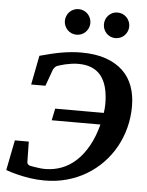

<svg xmlns="http://www.w3.org/2000/svg" viewBox="-61 -967 793 1033"><g transform="rotate(5 335.5 -450.5)"><path d="M652.8 -422.9Q652.8 -362.3 638.2 -306.2Q623.5 -250 596.2 -201.2Q568.8 -152.3 530 -112.3Q491.2 -72.3 443.1 -43.7Q395 -15.1 338.4 0.5Q281.7 16.1 219.2 16.1Q177.7 16.1 139.9 10.3Q102.1 4.4 72.8 -2.9Q38.6 -11.2 8.8 -22L41 -185.1H116.2L118.2 -75.2Q118.2 -63.5 130.9 -57.1Q131.8 -56.6 140.4 -54.9Q148.9 -53.2 161.4 -51.3Q173.8 -49.3 188.5 -47.6Q203.1 -45.9 216.8 -45.9Q262.7 -45.9 304.9 -61.8Q347.2 -77.6 382.8 -110.4Q418.5 -143.1 446.5 -192.9Q474.6 -242.7 492.2 -310.1H229L242.2 -374H504.9Q506.3 -386.7 507.6 -398.2Q508.8 -409.7 508.8 -420.9Q508.8 -474.6 498 -513.2Q487.3 -551.8 466.3 -576.7Q445.3 -601.6 415 -613.3Q384.8 -625 345.2 -625Q327.1 -625 309.1 -622.3Q291 -619.6 275.6 -616.2Q260.3 -612.8 248.5 -608.9L231 -603Q225.6 -600.6 219.7 -594Q213.9 -587.4 210.9 -580.1L179.2 -492.2H102.1L132.8 -649.9Q165.5 -658.7 194.6 -665.8Q223.6 -672.9 250.7 -677.5Q277.8 -682.1 304 -684.6Q330.1 -687 356.9 -687Q433.1 -687 488.8 -667.7Q544.4 -648.4 581.1 -613.5Q617.7 -578.6 635.3 -530Q652.8 -481.4 652.8 -422.9ZM390.6 -849.1Q390.6 -835 385.3 -822.5Q379.9 -810.1 370.6 -800.5Q361.3 -791 348.6 -785.6Q335.9 -780.3 321.8 -780.3Q307.6 -780.3 294.9 -785.6Q282.2 -791 272.9 -800.5Q263.7 -810.1 258.3 -822.5Q252.9 -835 252.9 -849.1Q252.9 -863.3 258.3 -876Q263.7 -888.7 272.9 -898.2Q282.2 -907.7 294.9 -913.1Q307.6 -918.5 321.8 -918.5Q335.9 -918.5 348.6 -913.1Q361.3 -907.7 370.6 -898.2Q379.9 -888.7 385.3 -876Q390.6 -863.3 390.6 -849.1ZM600.6 -849.1Q600.6 -835 595.2 -822.5Q589.8 -810.1 580.6 -800.5Q571.3 -791 558.6 -785.6Q545.9 -780.3 531.7 -780.3Q517.6 -780.3 505.1 -785.6Q492.7 -791 483.4 -800.5Q474.1 -810.1 469 -822.5Q463.9 -835 463.9 -849.1Q463.9 -863.3 469 -876Q474.1 -888.7 483.4 -898.2Q492.7 -907.7 505.1 -913.1Q517.6 -918.5 531.7 -918.5Q545.9 -918.5 558.6 -913.1Q571.3 -907.7 580.6 -898.2Q589.8 -888.7 595.2 -876Q600.6 -863.3 600.6 -849.1Z"/></g></svg>

Font: Charis SIL Cyr
Style: Bold Italic
Weight: 700
Italic angle: -11°
Foundry: SIL International
Version: Version 5.000